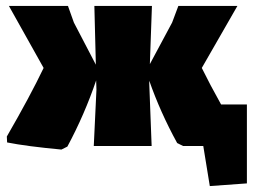

<svg xmlns="http://www.w3.org/2000/svg" viewBox="-20 -492 863 647"><path d="M187 12Q69 1 4 -12L3 -32Q81 -167 127 -263L10 -472H209L229 -416L303 -274L298 -472H492L485 -276L560 -416L581 -472H780L660 -263Q687 -208 725 -140H812V126L687 135L665 0H597L577 -10Q520 -114 483 -220V-210L491 0H296L305 -190L304 -221Q265 -106 207 2Z"/></svg>

Font: Alegreya Sans Black
Style: Regular
Weight: 900
Designer: Juan Pablo del Peral
Foundry: Huerta Tipografica
Version: Version 2.007